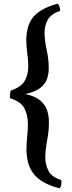

<svg xmlns="http://www.w3.org/2000/svg" viewBox="-20 -765 398 1060"><path d="M309 275Q252 260 216 238Q180 216 161 188.5Q142 161 134.5 129.5Q127 98 126 65Q126 28 130 -9Q134 -46 134 -80Q134 -129 115 -166.5Q96 -204 35 -223Q35 -232 35.5 -244Q36 -256 40 -265Q98 -285 117 -319.5Q136 -354 136 -398Q136 -433 130.5 -472.5Q125 -512 125 -551Q126 -581 133 -609.5Q140 -638 157.5 -663Q175 -688 209.5 -709Q244 -730 299 -745Q306 -737 309 -726Q312 -715 312 -705Q261 -688 243.5 -655.5Q226 -623 226 -582Q227 -538 238 -488Q249 -438 249 -392Q250 -359 239.5 -329.5Q229 -300 201 -278.5Q173 -257 119 -246Q172 -235 200 -212Q228 -189 239 -158.5Q250 -128 250 -93Q251 -46 241 5Q231 56 230 102Q230 145 248 179Q266 213 318 229Q320 242 318.5 253.5Q317 265 309 275Z"/></svg>

Font: Vollkorn SemiBold
Style: Regular
Weight: 600
Designer: Friedrich Althausen
Foundry: Friedrich Althausen
Version: Version 5.000